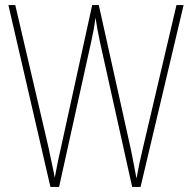

<svg xmlns="http://www.w3.org/2000/svg" viewBox="-20 -827 754 754"><path d="M701 -807 532 -93H499L373 -660Q367 -688 363.5 -707Q360 -726 355 -758Q351 -727 347.5 -709Q344 -691 339 -667L212 -93H178L13 -807H40L170 -250Q179 -206 185.5 -176.5Q192 -147 195 -129Q201 -162 208 -196Q215 -230 220 -250L342 -807H368L492 -249Q500 -212 504.5 -186.5Q509 -161 516 -126Q522 -159 528 -187.5Q534 -216 542 -249L673 -807Z"/></svg>

Font: Noto Sans Telugu UI Condensed Thin
Style: Regular
Weight: 100
Width: 3
Designer: Jelle Bosma - Monotype Design Team
Foundry: Monotype Imaging Inc.
Version: Version 2.005; ttfautohint (v1.8.4.7-5d5b)